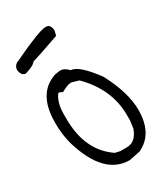

<svg xmlns="http://www.w3.org/2000/svg" viewBox="-203 -857 837 962"><g transform="rotate(-30 216.0 -376.5)"><path d="M146 -541 171 -545H181Q201 -545 225 -520Q269 -520 350 -410Q419 -280 419 -179Q419 -41 319 5L256 18Q106 18 40 -207Q25 -266 25 -322V-332Q25 -501 146 -541ZM137 -445 115 -454Q84 -417 84 -347V-320Q84 -135 209 -51L237 -45H275Q327 -45 350 -110L356 -154V-185Q356 -335 237 -454L196 -466H194Q174 -466 137 -445ZM-8 -655Q-6 -684 22 -693Q185 -771 223 -771Q225 -771 226 -771Q251 -770 254 -734L247 -706Q111 -658 84 -651Q74 -634 21 -618Q-3 -620 -8 -655Z"/></g></svg>

Font: Just Me Again Down Here
Style: Regular
Weight: 400
Designer: Kimberly Geswein
Foundry: Kimberly Geswein
Version: Version 1.002 2007